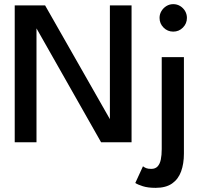

<svg xmlns="http://www.w3.org/2000/svg" viewBox="-20 -686 980 926"><path d="M149 -561.5 156 -560.5V0H51V-660H197.5L516.5 -100L510 -98.5V-660H614.5V0H467.5ZM730.5 220Q693.5 220 669 212.2Q644.5 204.5 632.5 196.5L669.5 116Q676.5 121.5 685.2 125Q694 128.5 709.5 128.5Q729 128.5 740 116.8Q751 105 755.5 83.8Q760 62.5 760 33V-410.5H867V55Q867 103.5 853.5 140.8Q840 178 810 199Q780 220 730.5 220ZM815.5 -533.5Q788 -533.5 768.8 -553Q749.5 -572.5 749.5 -599.5Q749.5 -617.5 758.5 -632.5Q767.5 -647.5 782.5 -656.8Q797.5 -666 815.5 -666Q834 -666 849 -656.8Q864 -647.5 872.8 -632.5Q881.5 -617.5 881.5 -599.5Q881.5 -572.5 862.2 -553Q843 -533.5 815.5 -533.5Z"/></svg>

Font: League Spartan Medium
Style: Regular
Weight: 500
Foundry: The League of Moveable Type
Version: Version 2.002